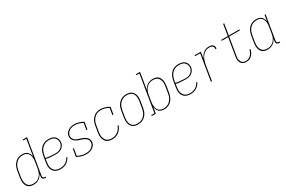

<svg xmlns="http://www.w3.org/2000/svg" viewBox="122 -1963 4756 3198"><g transform="rotate(-30 2500.0 -363.5)"><path d="M188 8Q161 8 136 1Q111 -6 92 -21.5Q73 -37 61.5 -60Q50 -83 46 -108Q42 -133 43 -159.5Q44 -186 48 -213L68 -333Q72 -358 80 -382.5Q88 -407 101.5 -430Q115 -453 133.5 -472Q152 -491 175 -504Q198 -517 223.5 -522.5Q249 -528 274 -528Q301 -528 327 -520.5Q353 -513 371 -496Q389 -479 399.5 -455Q410 -431 414 -405L465 -717H406V-735H488L376 -59Q375 -49 376 -39.5Q377 -30 382.5 -23Q388 -16 397.5 -13Q407 -10 416 -10H428V8H413Q400 8 387.5 4Q375 0 366.5 -9.5Q358 -19 356 -32Q354 -45 356 -59L363 -100Q350 -76 331.5 -54.5Q313 -33 289.5 -18.5Q266 -4 240 2Q214 8 188 8ZM194 -10Q217 -10 240 -15Q263 -20 283.5 -32.5Q304 -45 321 -62.5Q338 -80 349.5 -101Q361 -122 367.5 -144Q374 -166 378 -189L398 -309Q402 -333 403 -357Q404 -381 400 -403.5Q396 -426 386.5 -447Q377 -468 360.5 -482.5Q344 -497 321.5 -503.5Q299 -510 275 -510Q252 -510 228.5 -505Q205 -500 184.5 -488Q164 -476 147 -458Q130 -440 117.5 -419Q105 -398 98 -375.5Q91 -353 87 -330L67 -210Q64 -186 63 -162Q62 -138 66 -115Q70 -92 80 -71.5Q90 -51 107 -36.5Q124 -22 147 -16Q170 -10 194 -10Z M709 8Q681 8 654 2Q627 -4 605.5 -18.5Q584 -33 569.5 -55Q555 -77 548.5 -103Q542 -129 542.5 -157Q543 -185 548 -213L568 -333Q572 -358 580 -383Q588 -408 602 -431Q616 -454 635.5 -473.5Q655 -493 678.5 -505.5Q702 -518 728 -523Q754 -528 780 -528Q802 -528 824 -524.5Q846 -521 865.5 -512Q885 -503 900.5 -488Q916 -473 924.5 -454Q933 -435 936 -413Q939 -391 936 -368Q931 -341 914.5 -316Q898 -291 873.5 -274.5Q849 -258 821 -252Q793 -246 765 -246Q741 -246 717.5 -247.5Q694 -249 669.5 -250Q645 -251 621.5 -254Q598 -257 576 -264L567 -210Q563 -185 562.5 -160Q562 -135 567.5 -111.5Q573 -88 585.5 -68Q598 -48 617 -34.5Q636 -21 660 -15.5Q684 -10 709 -10Q735 -10 761.5 -16Q788 -22 812 -36Q836 -50 855 -71Q874 -92 887 -117L903 -108Q888 -82 867.5 -59Q847 -36 821.5 -20.5Q796 -5 766.5 1.5Q737 8 709 8ZM769 -263Q792 -263 816.5 -268.5Q841 -274 862.5 -288.5Q884 -303 898.5 -325Q913 -347 917 -371Q920 -391 917.5 -410Q915 -429 906.5 -446Q898 -463 885 -475.5Q872 -488 855 -496Q838 -504 819 -507Q800 -510 780 -510Q757 -510 733.5 -505.5Q710 -501 688 -489Q666 -477 648.5 -459Q631 -441 618.5 -420Q606 -399 598.5 -376Q591 -353 587 -330L579 -282Q601 -275 624.5 -272Q648 -269 672.5 -268Q697 -267 720.5 -265Q744 -263 769 -263Z M1202 8Q1154 8 1110 -5.5Q1066 -19 1028 -42L1052 -186H1072L1049 -51Q1083 -32 1121.5 -21Q1160 -10 1202 -10Q1227 -10 1253.5 -15Q1280 -20 1303.5 -33.5Q1327 -47 1344.5 -69.5Q1362 -92 1366 -118Q1370 -141 1363 -162Q1356 -183 1341 -198.5Q1326 -214 1306.5 -224Q1287 -234 1266.5 -241Q1246 -248 1224.5 -254.5Q1203 -261 1183 -270Q1163 -279 1145.5 -291.5Q1128 -304 1115.5 -321.5Q1103 -339 1097.5 -360.5Q1092 -382 1096 -406Q1099 -424 1108 -442Q1117 -460 1131 -474.5Q1145 -489 1162 -499.5Q1179 -510 1197.5 -516.5Q1216 -523 1234.5 -525.5Q1253 -528 1272 -528Q1319 -528 1363 -514Q1407 -500 1446 -478L1423 -341H1403L1424 -469Q1390 -487 1351.5 -498.5Q1313 -510 1272 -510Q1247 -510 1222 -504.5Q1197 -499 1174.5 -485.5Q1152 -472 1136 -450Q1120 -428 1115 -403Q1112 -380 1119 -358.5Q1126 -337 1140 -321.5Q1154 -306 1174 -296Q1194 -286 1215 -279Q1236 -272 1257 -265.5Q1278 -259 1298 -250.5Q1318 -242 1336 -229.5Q1354 -217 1366.5 -199.5Q1379 -182 1384.5 -160Q1390 -138 1386 -115Q1383 -96 1373 -77.5Q1363 -59 1349 -44.5Q1335 -30 1316.5 -19.5Q1298 -9 1279 -3Q1260 3 1240.5 5.5Q1221 8 1202 8Z M1704 8Q1676 8 1649.5 2Q1623 -4 1602 -19Q1581 -34 1568 -56.5Q1555 -79 1548.5 -104.5Q1542 -130 1542.5 -157.5Q1543 -185 1548 -213L1568 -333Q1572 -358 1580 -382.5Q1588 -407 1601.5 -430Q1615 -453 1634 -472Q1653 -491 1676 -504Q1699 -517 1724.5 -522.5Q1750 -528 1775 -528Q1821 -528 1864 -514Q1907 -500 1946 -478L1923 -341H1903L1924 -469Q1891 -487 1853.5 -498.5Q1816 -510 1775 -510Q1752 -510 1729 -505Q1706 -500 1685 -488Q1664 -476 1647 -458Q1630 -440 1617.5 -419Q1605 -398 1598 -375.5Q1591 -353 1587 -330L1567 -210Q1563 -185 1562.5 -160.5Q1562 -136 1567 -113Q1572 -90 1584 -69.5Q1596 -49 1614 -35.5Q1632 -22 1655.5 -16Q1679 -10 1704 -10Q1733 -10 1763.5 -19Q1794 -28 1819.5 -47.5Q1845 -67 1863 -94Q1881 -121 1892 -150L1908 -143Q1897 -112 1877 -82.5Q1857 -53 1830 -32Q1803 -11 1769.5 -1.5Q1736 8 1704 8Z M2196 8Q2169 8 2143.5 1.5Q2118 -5 2098 -20.5Q2078 -36 2065.5 -58Q2053 -80 2047.5 -106Q2042 -132 2043 -159Q2044 -186 2048 -213L2068 -333Q2072 -358 2080 -383Q2088 -408 2101.5 -430.5Q2115 -453 2134.5 -472.5Q2154 -492 2177.5 -505Q2201 -518 2226.5 -523Q2252 -528 2277 -528Q2304 -528 2330 -521.5Q2356 -515 2376 -499.5Q2396 -484 2408.5 -462Q2421 -440 2426.5 -414Q2432 -388 2431 -361Q2430 -334 2426 -307L2406 -187Q2402 -162 2393.5 -137Q2385 -112 2372 -89.5Q2359 -67 2339 -47.5Q2319 -28 2295.5 -15Q2272 -2 2246.5 3Q2221 8 2196 8ZM2197 -10Q2219 -10 2242.5 -15Q2266 -20 2287.5 -32Q2309 -44 2326.5 -62Q2344 -80 2356 -101Q2368 -122 2375 -144.5Q2382 -167 2386 -190L2406 -310Q2410 -334 2411 -358.5Q2412 -383 2408 -406Q2404 -429 2393.5 -449.5Q2383 -470 2365 -484Q2347 -498 2324 -504Q2301 -510 2276 -510Q2254 -510 2230.5 -505Q2207 -500 2186 -488Q2165 -476 2147.5 -458Q2130 -440 2118 -419Q2106 -398 2098.5 -375.5Q2091 -353 2087 -330L2067 -210Q2064 -186 2062.5 -161.5Q2061 -137 2065.5 -114Q2070 -91 2080.5 -70.5Q2091 -50 2108.5 -36Q2126 -22 2149 -16Q2172 -10 2197 -10Z M2699 8Q2672 8 2646.5 0.5Q2621 -7 2603 -24Q2585 -41 2574 -65Q2563 -89 2560 -115L2541 0H2463V-18H2524L2639 -717H2580V-735H2662L2610 -420Q2623 -444 2641.5 -465.5Q2660 -487 2683.5 -501.5Q2707 -516 2733 -522Q2759 -528 2785 -528Q2812 -528 2837.5 -521Q2863 -514 2882 -498.5Q2901 -483 2912 -460Q2923 -437 2927.5 -412Q2932 -387 2931 -360.5Q2930 -334 2926 -307L2906 -187Q2902 -162 2893.5 -137.5Q2885 -113 2872 -90Q2859 -67 2840.5 -48Q2822 -29 2798.5 -16Q2775 -3 2749.5 2.5Q2724 8 2699 8ZM2698 -10Q2721 -10 2744.5 -15Q2768 -20 2789 -32Q2810 -44 2827 -62Q2844 -80 2856.5 -101Q2869 -122 2875.5 -144.5Q2882 -167 2886 -190L2906 -310Q2910 -334 2911 -358Q2912 -382 2908 -405Q2904 -428 2893.5 -448.5Q2883 -469 2866 -483.5Q2849 -498 2826 -504Q2803 -510 2779 -510Q2756 -510 2733 -505Q2710 -500 2689.5 -487.5Q2669 -475 2652.5 -457.5Q2636 -440 2624.5 -419Q2613 -398 2606 -376Q2599 -354 2596 -331L2576 -211Q2572 -187 2571 -163Q2570 -139 2573.5 -116.5Q2577 -94 2586.5 -73Q2596 -52 2613 -37.5Q2630 -23 2652 -16.5Q2674 -10 2698 -10Z M3209 8Q3181 8 3154 2Q3127 -4 3105.5 -18.5Q3084 -33 3069.5 -55Q3055 -77 3048.5 -103Q3042 -129 3042.5 -157Q3043 -185 3048 -213L3068 -333Q3072 -358 3080 -383Q3088 -408 3102 -431Q3116 -454 3135.5 -473.5Q3155 -493 3178.5 -505.5Q3202 -518 3228 -523Q3254 -528 3280 -528Q3302 -528 3324 -524.5Q3346 -521 3365.5 -512Q3385 -503 3400.5 -488Q3416 -473 3424.5 -454Q3433 -435 3436 -413Q3439 -391 3436 -368Q3431 -341 3414.5 -316Q3398 -291 3373.5 -274.5Q3349 -258 3321 -252Q3293 -246 3265 -246Q3241 -246 3217.5 -247.5Q3194 -249 3169.5 -250Q3145 -251 3121.5 -254Q3098 -257 3076 -264L3067 -210Q3063 -185 3062.5 -160Q3062 -135 3067.5 -111.5Q3073 -88 3085.5 -68Q3098 -48 3117 -34.5Q3136 -21 3160 -15.5Q3184 -10 3209 -10Q3235 -10 3261.5 -16Q3288 -22 3312 -36Q3336 -50 3355 -71Q3374 -92 3387 -117L3403 -108Q3388 -82 3367.5 -59Q3347 -36 3321.5 -20.5Q3296 -5 3266.5 1.5Q3237 8 3209 8ZM3269 -263Q3292 -263 3316.5 -268.5Q3341 -274 3362.5 -288.5Q3384 -303 3398.5 -325Q3413 -347 3417 -371Q3420 -391 3417.5 -410Q3415 -429 3406.5 -446Q3398 -463 3385 -475.5Q3372 -488 3355 -496Q3338 -504 3319 -507Q3300 -510 3280 -510Q3257 -510 3233.5 -505.5Q3210 -501 3188 -489Q3166 -477 3148.5 -459Q3131 -441 3118.5 -420Q3106 -399 3098.5 -376Q3091 -353 3087 -330L3079 -282Q3101 -275 3124.5 -272Q3148 -269 3172.5 -268Q3197 -267 3220.5 -265Q3244 -263 3269 -263Z M3601 0 3684 -502H3587V-520H3707L3686 -396Q3699 -423 3716 -447.5Q3733 -472 3756 -491Q3779 -510 3807 -519Q3835 -528 3862 -528Q3883 -528 3903.5 -523.5Q3924 -519 3938 -506.5Q3952 -494 3957 -474Q3962 -454 3958 -433H3938Q3941 -450 3937.5 -466.5Q3934 -483 3921.5 -493Q3909 -503 3892.5 -506.5Q3876 -510 3859 -510Q3834 -510 3808 -501.5Q3782 -493 3761 -476Q3740 -459 3724 -436.5Q3708 -414 3697 -389.5Q3686 -365 3679.5 -339.5Q3673 -314 3669 -289L3621 0Z M4282 8Q4261 8 4241 3Q4221 -2 4205 -14Q4189 -26 4179.5 -43.5Q4170 -61 4165.5 -81Q4161 -101 4162 -122.5Q4163 -144 4166 -165L4222 -502H4098L4099 -520H4225L4260 -735H4280L4245 -520H4449L4448 -502H4242L4186 -162Q4183 -144 4181.5 -125.5Q4180 -107 4184 -89.5Q4188 -72 4196 -56.5Q4204 -41 4216.5 -30Q4229 -19 4246.5 -14.5Q4264 -10 4282 -10Q4308 -10 4334 -20.5Q4360 -31 4378.5 -51Q4397 -71 4409 -96Q4421 -121 4426 -146L4445 -143Q4441 -124 4434 -105.5Q4427 -87 4416 -69.5Q4405 -52 4390.5 -37Q4376 -22 4358.5 -11.5Q4341 -1 4321 3.5Q4301 8 4282 8Z M4688 8Q4661 8 4636 1Q4611 -6 4592 -21.5Q4573 -37 4561.5 -60Q4550 -83 4546 -108Q4542 -133 4543 -159.5Q4544 -186 4548 -213L4568 -333Q4572 -358 4580 -382.5Q4588 -407 4601.5 -430Q4615 -453 4633.5 -472Q4652 -491 4675 -504Q4698 -517 4723.5 -522.5Q4749 -528 4774 -528Q4801 -528 4827 -520.5Q4853 -513 4871 -496Q4889 -479 4899.5 -455Q4910 -431 4914 -405L4933 -520H4953L4876 -59Q4875 -49 4876 -39.5Q4877 -30 4882.5 -23Q4888 -16 4897.5 -13Q4907 -10 4916 -10H4928V8H4913Q4900 8 4887.5 4Q4875 0 4866.5 -9.5Q4858 -19 4856 -32Q4854 -45 4856 -59L4863 -100Q4850 -76 4831.5 -54.5Q4813 -33 4789.5 -18.5Q4766 -4 4740 2Q4714 8 4688 8ZM4694 -10Q4717 -10 4740 -15Q4763 -20 4783.5 -32.5Q4804 -45 4821 -62.5Q4838 -80 4849.5 -101Q4861 -122 4867.5 -144Q4874 -166 4878 -189L4898 -309Q4902 -333 4903 -357Q4904 -381 4900 -403.5Q4896 -426 4886.5 -447Q4877 -468 4860.5 -482.5Q4844 -497 4821.5 -503.5Q4799 -510 4775 -510Q4752 -510 4728.5 -505Q4705 -500 4684.5 -488Q4664 -476 4647 -458Q4630 -440 4617.5 -419Q4605 -398 4598 -375.5Q4591 -353 4587 -330L4567 -210Q4564 -186 4563 -162Q4562 -138 4566 -115Q4570 -92 4580 -71.5Q4590 -51 4607 -36.5Q4624 -22 4647 -16Q4670 -10 4694 -10Z"/></g></svg>

Font: Iosevka Curly Slab Thin
Style: Italic
Weight: 100
Italic angle: -9°
Monospace: yes
Designer: Belleve Invis
Foundry: Belleve Invis
Version: Version 22.1.2; ttfautohint (v1.8.4)